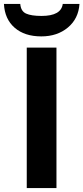

<svg xmlns="http://www.w3.org/2000/svg" viewBox="-46 -956 424 976"><path d="M-26 -936H57Q60 -899 86.5 -887Q113 -875 165 -875Q265 -875 273 -936H358Q353 -861 299 -816Q245 -771 164 -771Q79 -771 28.5 -815Q-22 -859 -26 -936ZM90 -714H241V0H90Z"/></svg>

Font: OpenSansMMV
Style: Bold
Weight: 700
Foundry: Ascender Corporation
Version: Version 4.001